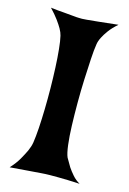

<svg xmlns="http://www.w3.org/2000/svg" viewBox="-107 -731 528 786"><g transform="rotate(15 157.0 -337.5)"><path d="M9.8 -672.9Q43 -668.9 65.9 -667.5Q88.9 -666 103.5 -664.1Q121.1 -662.1 130.9 -662.1Q141.6 -661.1 163.1 -663.1Q181.6 -665 213.4 -668Q245.1 -670.9 294.9 -676.8Q272.5 -657.2 259.3 -639.2Q246.1 -621.1 239.3 -607.4Q230.5 -590.8 228.5 -576.2Q224.6 -552.7 222.2 -512.2Q219.7 -471.7 217.8 -423.8Q215.8 -376 215.8 -325.2Q215.8 -274.4 217.3 -229Q218.8 -183.6 223.1 -148.4Q227.5 -113.3 234.4 -97.7Q244.1 -80.1 254.9 -62.5Q264.6 -47.9 278.3 -32.2Q292 -16.6 309.6 -6.8Q252 -9.8 217.8 -9.8H182.6Q167 -9.8 142.6 -7.8Q122.1 -5.9 90.8 -3.9Q59.6 -2 15.6 2Q38.1 -22.5 50.8 -44.9Q63.5 -67.4 71.3 -84Q80.1 -103.5 83 -121.1Q86.9 -146.5 89.4 -184.1Q91.8 -221.7 92.8 -265.1Q93.8 -308.6 93.3 -354Q92.8 -399.4 90.8 -441.4Q88.9 -483.4 85.4 -517.6Q82 -551.8 77.1 -572.3Q74.2 -585 65.4 -600.6Q57.6 -614.3 44.4 -632.3Q31.2 -650.4 9.8 -672.9Z"/></g></svg>

Font: Irish Grover
Style: Regular
Weight: 400
Designer: Squid
Foundry: Font Diner, Inc DBA Sideshow
Version: Version 1.000